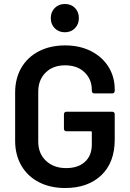

<svg xmlns="http://www.w3.org/2000/svg" viewBox="-20 -936 652 964"><path d="M56 -229V-471Q56 -542 87 -595.5Q118 -649 175 -678.5Q232 -708 307 -708Q381 -708 437.5 -679Q494 -650 525 -600Q556 -550 556 -487V-479Q556 -474 552.5 -470.5Q549 -467 544 -467H453Q448 -467 444.5 -470.5Q441 -474 441 -479V-484Q441 -538 404.5 -573Q368 -608 307 -608Q246 -608 209 -571.5Q172 -535 172 -475V-225Q172 -165 211 -128.5Q250 -92 312 -92Q372 -92 406.5 -123.5Q441 -155 441 -210V-272Q441 -277 436 -277H313Q308 -277 304.5 -280.5Q301 -284 301 -289V-363Q301 -368 304.5 -371.5Q308 -375 313 -375H544Q549 -375 552.5 -371.5Q556 -368 556 -363V-235Q556 -120 488.5 -56Q421 8 307 8Q232 8 175 -21.5Q118 -51 87 -105Q56 -159 56 -229ZM235 -845Q235 -876 255 -896Q275 -916 306 -916Q337 -916 356.5 -896Q376 -876 376 -845Q376 -814 356 -794Q336 -774 306 -774Q275 -774 255 -794Q235 -814 235 -845Z"/></svg>

Font: Amber EN SemiBold
Style: Regular
Weight: 600
Designer: Jeremy Tribby
Foundry: Tribby Type
Version: Version 1.408 November 24, 2021